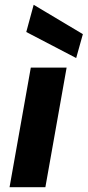

<svg xmlns="http://www.w3.org/2000/svg" viewBox="-20 -784 367 804"><path d="M20 0 109 -501H259L170 0ZM299 -541 90 -650 121 -764 327 -641Z"/></svg>

Font: DM Sans 17pt Black
Style: Italic
Weight: 900
Italic angle: -10°
Version: Version 4.004;gftools[0.9.30]